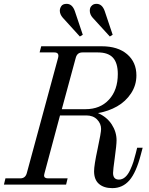

<svg xmlns="http://www.w3.org/2000/svg" viewBox="-30 -950 769 988"><path d="M704.1 -189.9 694.8 -154.8Q670.9 -62.5 636 -22.2Q601.1 18.1 547.9 18.1Q504.4 18.1 479.2 -3.7Q454.1 -25.4 454.1 -68.8Q454.1 -99.6 472.2 -183.6Q490.2 -267.6 490.2 -286.1Q490.2 -314 469.7 -335Q449.2 -356 414.1 -356H278.8L199.2 -59.1Q198.7 -57.1 198.2 -54.7Q197.8 -52.2 197.3 -50.5Q196.8 -48.8 196.8 -46.9Q196.8 -32.2 217.8 -32.2H317.9L310.1 0H-9.8L-2 -32.2H74.2Q100.6 -32.2 107.9 -59.1L269 -652.8Q275.9 -680.2 250 -680.2H173.8L182.1 -711.9H493.2Q576.7 -711.9 624.3 -670.9Q671.9 -629.9 671.9 -562Q671.9 -511.2 644.3 -469.5Q616.7 -427.7 572.5 -402.6Q528.3 -377.4 474.1 -368.2Q520 -348.1 544.9 -309.8Q569.8 -271.5 569.8 -228Q569.8 -204.1 560.8 -139.6Q551.8 -75.2 551.8 -60.1Q551.8 -25.9 582 -25.9Q599.6 -25.9 614.3 -38.8Q628.9 -51.8 639.6 -75Q650.4 -98.1 656.5 -117.4Q662.6 -136.7 668.9 -162.1L675.8 -189.9ZM288.1 -388.2H410.2Q485.8 -388.2 531 -437.5Q576.2 -486.8 576.2 -568.8Q576.2 -626 551.3 -653.1Q526.4 -680.2 474.1 -680.2H394Q367.2 -680.2 359.9 -652.8ZM535.2 -762.2 446.8 -858.9Q432.1 -875.5 432.1 -895Q432.1 -902.3 434.3 -909.4Q436.5 -916.5 444.8 -923.3Q453.1 -930.2 466.8 -930.2Q495.6 -930.2 508.8 -893.1L549.8 -771ZM380.9 -762.2 293 -858.9Q277.8 -876.5 277.8 -895Q277.8 -907.2 285.6 -918.7Q293.5 -930.2 313 -930.2Q341.8 -930.2 355 -893.1L396 -771Z"/></svg>

Font: Flanker Steampunk
Style: Italic
Weight: 400
Italic angle: -12°
Designer: Alexey Kryukov, Leonardo Di Lena
Foundry: Alexey Kryukov, Leonardo Di Lena
Version: 1.210